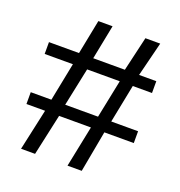

<svg xmlns="http://www.w3.org/2000/svg" viewBox="-125 -806 846 901"><g transform="rotate(20 298.0 -355.5)"><path d="M405 -468H242L202 -277H366ZM566 -218H419L381 -12H310L352 -218H193L148 -12H78L123 -218H30V-277H133L171 -468H30V-527H180L214 -699H285L251 -527H409L449 -699H523L480 -527H566V-468H470L432 -277H566Z"/></g></svg>

Font: Ekushey Lal Sabuj Normal
Style: Regular
Weight: 400
Designer: Al Mamun Sumon
Foundry: Al Mamun Sumon
Version: Version 1.0